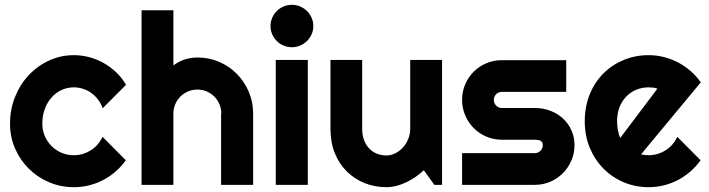

<svg xmlns="http://www.w3.org/2000/svg" viewBox="-20 -774 2971 804"><path d="M507.8 -418.9 410.2 -320.8Q402.8 -341.3 390.1 -357.7Q377.4 -374 361.6 -385.3Q345.7 -396.5 327.1 -402.3Q308.6 -408.2 289.1 -408.2Q261.7 -408.2 237.5 -397Q213.4 -385.7 195.6 -365.5Q177.7 -345.2 167.5 -317.4Q157.2 -289.6 157.2 -255.9Q157.2 -228.5 167.5 -204.6Q177.7 -180.7 195.6 -162.6Q213.4 -144.5 237.5 -134.3Q261.7 -124 289.1 -124Q308.6 -124 326.7 -129.4Q344.7 -134.8 360.6 -144.8Q376.5 -154.8 388.9 -169.2Q401.4 -183.6 409.2 -201.2L506.8 -103Q488.3 -76.7 464.1 -55.7Q439.9 -34.7 411.9 -20Q383.8 -5.4 352.8 2.2Q321.8 9.8 289.1 9.8Q233.9 9.8 185.3 -11Q136.7 -31.7 100.3 -67.9Q64 -104 43 -152.3Q22 -200.7 22 -255.9Q22 -315.9 43 -368.2Q64 -420.4 100.3 -459.2Q136.7 -498 185.3 -520.5Q233.9 -543 289.1 -543Q321.8 -543 353.3 -534.7Q384.8 -526.4 413.3 -510.5Q441.9 -494.6 466.1 -471.7Q490.2 -448.7 507.8 -418.9Z M706.1 0H572.8V-731H706.1V-500Q730 -518.1 755.4 -525.6Q780.8 -533.2 807.1 -533.2Q855.5 -533.2 897.9 -514.9Q940.4 -496.6 971.9 -464.6Q1003.4 -432.6 1021.7 -389.9Q1040 -347.2 1040 -298.8V0H905.8V-298.8H906.7Q906.7 -319.3 898.9 -337.6Q891.1 -356 877.4 -369.6Q863.8 -383.3 845.7 -391.1Q827.6 -398.9 807.1 -398.9Q786.1 -398.9 767.6 -391.1Q749 -383.3 735.4 -369.6Q721.7 -356 713.9 -337.6Q706.1 -319.3 706.1 -298.8Z M1292 -665Q1292 -646.5 1284.9 -630.4Q1277.8 -614.3 1265.6 -602.3Q1253.4 -590.3 1237.1 -583.3Q1220.7 -576.2 1202.1 -576.2Q1183.6 -576.2 1167.2 -583.3Q1150.9 -590.3 1138.9 -602.3Q1127 -614.3 1119.9 -630.4Q1112.8 -646.5 1112.8 -665Q1112.8 -683.1 1119.9 -699.5Q1127 -715.8 1138.9 -727.8Q1150.9 -739.7 1167.2 -746.8Q1183.6 -753.9 1202.1 -753.9Q1220.7 -753.9 1237.1 -746.8Q1253.4 -739.7 1265.6 -727.8Q1277.8 -715.8 1284.9 -699.5Q1292 -683.1 1292 -665ZM1269 0H1134.8V-522.9H1269Z M1754.9 -61Q1738.8 -46.4 1720.5 -33.4Q1702.1 -20.5 1682.1 -11Q1662.1 -1.5 1640.9 4.2Q1619.6 9.8 1597.7 9.8Q1549.3 9.8 1506.8 -7.3Q1464.4 -24.4 1432.4 -55.9Q1400.4 -87.4 1382.1 -132.6Q1363.8 -177.7 1363.8 -233.9V-522.9H1496.6V-233.9Q1496.6 -207.5 1504.6 -186.8Q1512.7 -166 1526.4 -151.9Q1540 -137.7 1558.3 -130.4Q1576.7 -123 1597.7 -123Q1618.2 -123 1636.5 -132.6Q1654.8 -142.1 1668.5 -157.7Q1682.1 -173.3 1689.9 -193.1Q1697.8 -212.9 1697.8 -233.9V-522.9H1831.1V0H1798.8Z M2219.7 0H1915V-132.8H2219.7Q2233.4 -132.8 2243.2 -142.6Q2252.9 -152.3 2252.9 -166Q2252.9 -180.2 2243.2 -184.6Q2233.4 -189 2219.7 -189H2081.1Q2046.4 -189 2016.1 -202.1Q1985.8 -215.3 1963.4 -238Q1940.9 -260.7 1928 -291Q1915 -321.3 1915 -356Q1915 -390.6 1928 -420.9Q1940.9 -451.2 1963.4 -473.6Q1985.8 -496.1 2016.1 -509Q2046.4 -522 2081.1 -522H2351.1V-389.2H2081.1Q2067.4 -389.2 2057.6 -379.4Q2047.9 -369.6 2047.9 -356Q2047.9 -341.8 2057.6 -331.8Q2067.4 -321.8 2081.1 -321.8H2219.7Q2253.9 -321.8 2284.2 -310.3Q2314.5 -298.8 2336.9 -278.3Q2359.4 -257.8 2372.6 -229Q2385.7 -200.2 2385.7 -166Q2385.7 -131.3 2372.6 -101.3Q2359.4 -71.3 2336.9 -48.6Q2314.5 -25.9 2284.2 -12.9Q2253.9 0 2219.7 0Z M2664.6 -127.9Q2672.4 -125.5 2680.2 -124.8Q2688 -124 2695.8 -124Q2715.3 -124 2733.4 -129.4Q2751.5 -134.8 2767.3 -144.8Q2783.2 -154.8 2795.7 -169.2Q2808.1 -183.6 2815.9 -201.2L2913.6 -103Q2895 -76.7 2870.8 -55.7Q2846.7 -34.7 2818.6 -20Q2790.5 -5.4 2759.5 2.2Q2728.5 9.8 2695.8 9.8Q2640.6 9.8 2592 -10.7Q2543.5 -31.2 2507.1 -67.9Q2470.7 -104.5 2449.7 -155Q2428.7 -205.6 2428.7 -266.1Q2428.7 -328.1 2449.7 -379.4Q2470.7 -430.7 2507.1 -466.8Q2543.5 -502.9 2592 -522.9Q2640.6 -543 2695.8 -543Q2728.5 -543 2759.8 -535.2Q2791 -527.3 2819.1 -512.7Q2847.2 -498 2871.6 -476.8Q2896 -455.6 2914.6 -429.2ZM2732.9 -402.8Q2723.6 -406.2 2714.6 -407.2Q2705.6 -408.2 2695.8 -408.2Q2668.5 -408.2 2644.3 -398.2Q2620.1 -388.2 2602.3 -369.6Q2584.5 -351.1 2574.2 -325Q2564 -298.8 2564 -266.1Q2564 -258.8 2564.7 -249.5Q2565.4 -240.2 2567.1 -230.7Q2568.8 -221.2 2571.3 -212.4Q2573.7 -203.6 2577.6 -196.8Z"/></svg>

Font: Righteous
Style: Regular
Weight: 400
Version: Version 1.000